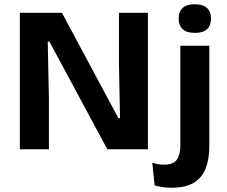

<svg xmlns="http://www.w3.org/2000/svg" viewBox="-20 -699 1064 899"><path d="M270 -639 534.5 -145.5H542L537 -402V-639H672.5V0H482.5L211.5 -504H203.5L209 -236.5V0H73V-639ZM824.5 -84.5V-485H960V-84.5ZM892.5 -545Q853 -545 834.8 -562.8Q816.5 -580.5 816.5 -611V-613.5Q816.5 -644 835 -661.5Q853.5 -679 892 -679Q931 -679 949.5 -661.5Q968 -644 968 -613.5V-611Q968 -580 949.5 -562.5Q931 -545 892.5 -545ZM784 180Q760.5 180 739.5 176.8Q718.5 173.5 704 169L693 62.5Q705.5 67 718.8 69.5Q732 72 746.5 72Q792.5 72 808.5 48Q824.5 24 824.5 -19V-120.5H960V-13Q960 45.5 943.5 88.8Q927 132 888.5 156Q850 180 784 180Z"/></svg>

Font: AnekLatin_SemiExpandedSemiBold
Style: Regular
Weight: 600
Width: 6
Designer: Yesha Goshar
Foundry: Ek Type
Version: Version 1.003